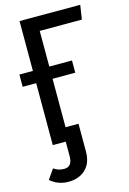

<svg xmlns="http://www.w3.org/2000/svg" viewBox="-134 -753 694 1030"><g transform="rotate(-15 213.0 -238.5)"><path d="M174 -610V-412H300V-344H174V-75H246V79Q246 143 209.5 177.5Q173 212 115 212Q57 212 14 175L52 121Q67 131 80 135Q93 139 110 139Q155 139 155 81V0H83V-344H8V-412H83V-689H420L408 -610Z"/></g></svg>

Font: Fira Sans Extra Condensed
Style: Regular
Weight: 400
Width: 1
Designer: Carrois Corporate & Edenspiekermann AG
Foundry: Carrois Corporate GbR & Edenspiekermann AG
Version: Version 4.203